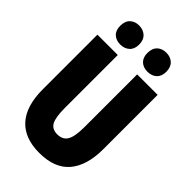

<svg xmlns="http://www.w3.org/2000/svg" viewBox="-276 -1014 1114 1114"><g transform="rotate(45 281.5 -456.5)"><path d="M281 10Q160 10 97.5 -59.5Q35 -129 35 -266V-714H202V-280Q202 -203 219 -171.5Q236 -140 279 -140Q323 -140 342 -172Q361 -204 361 -281V-714H529V-269Q529 -134 468 -62Q407 10 281 10ZM392 -767Q357 -767 336 -787Q315 -807 315 -844Q315 -883 336.5 -903Q358 -923 392 -923Q427 -923 448.5 -902.5Q470 -882 470 -844Q470 -807 448.5 -787Q427 -767 392 -767ZM168 -767Q135 -767 113.5 -786.5Q92 -806 92 -844Q92 -883 113.5 -903Q135 -923 168 -923Q203 -923 225 -902.5Q247 -882 247 -844Q247 -807 225 -787Q203 -767 168 -767Z"/></g></svg>

Font: Noto Sans Mono SemiCondensed Black
Style: Regular
Weight: 900
Width: 4
Designer: Monotype Design Team
Foundry: Monotype Imaging Inc.
Version: Version 2.014; ttfautohint (v1.8.4.7-5d5b)